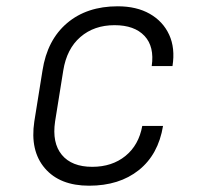

<svg xmlns="http://www.w3.org/2000/svg" viewBox="-20 -580 640 610"><path d="M263 10Q170 10 122.5 -45.5Q75 -101 89 -194L115 -356Q130 -453 193 -506.5Q256 -560 354 -560Q414 -560 456 -536Q498 -512 517.5 -469.5Q537 -427 528 -370H462Q471 -432 439 -466Q407 -500 344 -500Q279 -500 235.5 -462.5Q192 -425 181 -356L155 -194Q145 -126 176.5 -88Q208 -50 273 -50Q336 -50 378.5 -84.5Q421 -119 432 -180H498Q483 -89 421 -39.5Q359 10 263 10Z"/></svg>

Font: JetBrains Mono NL ExtraLight
Style: Italic
Weight: 200
Italic angle: -9°
Monospace: yes
Designer: Philipp Nurullin, Konstantin Bulenkov
Foundry: JetBrains
Version: Version 2.305; ttfautohint (v1.8.4.7-5d5b)